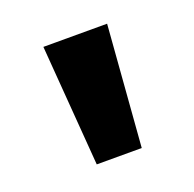

<svg xmlns="http://www.w3.org/2000/svg" viewBox="-62 -777 389 385"><g transform="rotate(-20 133.0 -585.0)"><path d="M201 -714 181 -456H85L65 -714Z"/></g></svg>

Font: Noto Sans Ol Chiki
Style: Bold
Weight: 700
Designer: Monotype Design Team, Lewis McGuffie
Foundry: Monotype Imaging Inc.
Version: Version 2.003; ttfautohint (v1.8.4.7-5d5b)